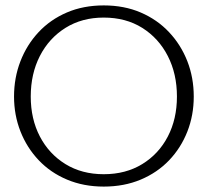

<svg xmlns="http://www.w3.org/2000/svg" viewBox="-20 -685 768 710"><path d="M363.6 5Q289.3 5 228 -20.8Q166.6 -46.6 123 -92.7Q79.3 -138.8 55.6 -199.2Q31.9 -259.6 31.9 -328Q31.9 -397.4 55.5 -458.4Q79.1 -519.4 122.6 -566Q166.1 -612.6 227.2 -638.8Q288.2 -665 363.7 -665Q439.2 -665 500.3 -638.8Q561.4 -612.6 605.2 -566Q649 -519.4 672.8 -458.6Q696.5 -397.8 696.5 -327.8Q696.5 -258.8 672.8 -198.4Q649 -138 605.4 -92.3Q561.7 -46.6 500.3 -20.8Q438.8 5 363.6 5ZM363.6 -40.8Q445 -40.8 506 -78.2Q567 -115.6 600.6 -180.2Q634.3 -244.9 634.3 -328Q634.3 -412 600.5 -477.9Q566.8 -543.7 506.1 -581.9Q445.3 -620 363.4 -620Q283.1 -620 222.1 -581.9Q161.1 -543.7 127.4 -477.9Q93.7 -412 93.7 -328Q93.7 -244.9 127.5 -180.2Q161.3 -115.6 222 -78.2Q282.7 -40.8 363.6 -40.8Z"/></svg>

Font: Panamera Thin
Style: Regular
Weight: 100
Designer: Bastien Sozeau
Foundry: NBR — Bastien Sozeau
Version: Version 3.003;gftools[0.9.33]